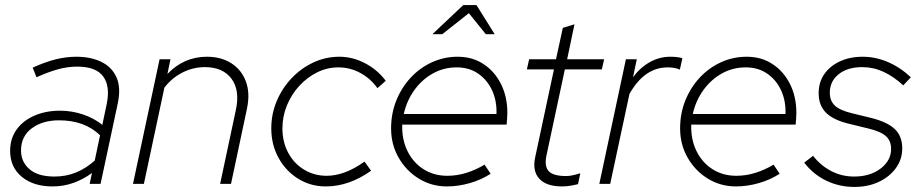

<svg xmlns="http://www.w3.org/2000/svg" viewBox="-20 -726 3623 758"><path d="M187 10Q112 10 66 -28Q20 -66 20 -130Q20 -179 45.5 -214.5Q71 -250 116 -269.5Q161 -289 217 -289Q264 -289 308 -274Q352 -259 384 -233L401 -314Q416 -385 387.5 -424Q359 -463 285 -463Q247 -463 209 -452.5Q171 -442 124 -421L109 -459Q160 -482 201 -492Q242 -502 281 -502Q339 -502 380.5 -481.5Q422 -461 440 -420.5Q458 -380 445 -318L377 0H334L343 -43Q309 -18 270 -4Q231 10 187 10ZM195 -29Q241 -29 280 -45Q319 -61 354 -92L375 -192Q314 -251 213 -251Q148 -251 105.5 -219.5Q63 -188 63 -132Q63 -87 96.5 -58Q130 -29 195 -29Z M505 0 610 -492H653L641 -434Q706 -502 797 -502Q853 -502 893 -476.5Q933 -451 950.5 -405Q968 -359 955 -297L892 0H849L911 -291Q928 -369 894 -415Q860 -461 789 -461Q742 -461 700 -439.5Q658 -418 629 -380L548 0Z M1266 10Q1206 10 1157 -20.5Q1108 -51 1079.5 -103Q1051 -155 1051 -219Q1051 -276 1072.5 -327Q1094 -378 1131.5 -417.5Q1169 -457 1217.5 -479.5Q1266 -502 1320 -502Q1372 -502 1421 -476.5Q1470 -451 1503 -407L1470 -378Q1443 -416 1402.5 -438Q1362 -460 1316 -460Q1272 -460 1232.5 -440.5Q1193 -421 1162 -387.5Q1131 -354 1113 -310.5Q1095 -267 1095 -219Q1095 -166 1117.5 -123.5Q1140 -81 1180 -56.5Q1220 -32 1270 -32Q1305 -32 1342.5 -46Q1380 -60 1419 -88L1445 -52Q1358 10 1266 10Z M1744 10Q1684 10 1634 -20.5Q1584 -51 1554 -103Q1524 -155 1524 -219Q1524 -278 1544.5 -329Q1565 -380 1601 -419Q1637 -458 1685 -480Q1733 -502 1787 -502Q1845 -502 1889 -473Q1933 -444 1958 -394Q1983 -344 1983 -280Q1983 -275 1982 -257.5Q1981 -240 1980 -234H1568Q1566 -176 1588.5 -130Q1611 -84 1652 -58Q1693 -32 1746 -32Q1785 -32 1822.5 -44Q1860 -56 1893 -76L1917 -40Q1880 -16 1834.5 -3Q1789 10 1744 10ZM1574 -276H1940Q1942 -326 1923.5 -367.5Q1905 -409 1869 -434.5Q1833 -460 1783 -460Q1732 -460 1689 -436Q1646 -412 1616 -370.5Q1586 -329 1574 -276ZM1687 -591 1809 -706H1861L1933 -591H1898L1831 -674L1726 -591Z M2199 10Q2137 10 2109 -20.5Q2081 -51 2093 -106L2167 -452H2060L2069 -492H2175L2202 -616L2248 -630L2219 -492H2365L2356 -452H2210L2138 -115Q2128 -70 2146 -50.5Q2164 -31 2215 -31Q2226 -31 2238.5 -33.5Q2251 -36 2271 -42L2262 1Q2246 5 2230.5 7.5Q2215 10 2199 10Z M2346 0 2451 -492H2494L2479 -421Q2507 -459 2545 -480.5Q2583 -502 2626 -502Q2658 -502 2674 -496L2664 -451Q2654 -456 2641.5 -458Q2629 -460 2616 -460Q2524 -460 2465 -355L2389 0Z M2885 10Q2825 10 2775 -20.5Q2725 -51 2695 -103Q2665 -155 2665 -219Q2665 -278 2685.5 -329Q2706 -380 2742 -419Q2778 -458 2826 -480Q2874 -502 2928 -502Q2986 -502 3030 -473Q3074 -444 3099 -394Q3124 -344 3124 -280Q3124 -275 3123 -257.5Q3122 -240 3121 -234H2709Q2707 -176 2729.5 -130Q2752 -84 2793 -58Q2834 -32 2887 -32Q2926 -32 2963.5 -44Q3001 -56 3034 -76L3058 -40Q3021 -16 2975.5 -3Q2930 10 2885 10ZM2715 -276H3081Q3083 -326 3064.5 -367.5Q3046 -409 3010 -434.5Q2974 -460 2924 -460Q2873 -460 2830 -436Q2787 -412 2757 -370.5Q2727 -329 2715 -276Z M3353 12Q3293 12 3241.5 -13Q3190 -38 3155 -84L3190 -111Q3219 -73 3261 -51Q3303 -29 3352 -29Q3415 -29 3456.5 -60.5Q3498 -92 3498 -138Q3498 -170 3477.5 -188.5Q3457 -207 3407 -219L3333 -237Q3270 -252 3241 -281Q3212 -310 3212 -358Q3212 -401 3234 -433Q3256 -465 3295.5 -483.5Q3335 -502 3385 -502Q3436 -502 3484.5 -481.5Q3533 -461 3576 -421L3546 -389Q3508 -424 3468 -442.5Q3428 -461 3384 -461Q3326 -461 3291 -433Q3256 -405 3256 -360Q3256 -329 3275 -310Q3294 -291 3343 -279L3417 -261Q3482 -245 3512 -217Q3542 -189 3542 -140Q3542 -97 3517 -62.5Q3492 -28 3449.5 -8Q3407 12 3353 12Z"/></svg>

Font: Red Hat Display
Style: Italic
Weight: 300
Italic angle: -12°
Designer: Pentagram, MCKL
Foundry: Pentagram, MCKL
Version: Version 1.023